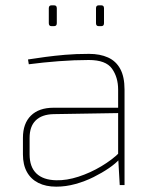

<svg xmlns="http://www.w3.org/2000/svg" viewBox="-20 -694 578 720"><path d="M314 -492Q355 -492 385 -478.5Q415 -465 431 -435.5Q447 -406 447 -358V0H429L423 -106V-112V-358Q423 -404 400 -436.5Q377 -469 313 -469Q259 -469 200 -464.5Q141 -460 88 -453L85 -471Q117 -476 150.5 -480.5Q184 -485 224 -488.5Q264 -492 314 -492ZM427 -290 426 -270 181 -266Q137 -265 114 -242.5Q91 -220 91 -177V-115Q91 -68 116.5 -43.5Q142 -19 191 -18Q230 -17 274.5 -31.5Q319 -46 360 -70.5Q401 -95 428 -122V-97Q414 -81 388.5 -63.5Q363 -46 331 -30Q299 -14 263 -4Q227 6 191 6Q152 6 124 -8Q96 -22 81 -49Q66 -76 66 -115V-177Q66 -231 96 -260.5Q126 -290 181 -290ZM360 -674Q370 -674 370 -663V-607Q370 -596 360 -596H350Q340 -596 340 -607V-663Q340 -674 350 -674ZM183 -674Q193 -674 193 -663V-607Q193 -596 183 -596H173Q163 -596 163 -607V-663Q163 -674 173 -674Z"/></svg>

Font: Exo 2 Thin
Style: Regular
Weight: 250
Designer: Natanael Gama
Foundry: Natanael Gama
Version: Version 2.010